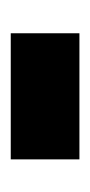

<svg xmlns="http://www.w3.org/2000/svg" viewBox="75 -244 168 359"><g transform="rotate(-90 159.5 -64.0)"><path d="M41.5 -128.4H277.3V0H41.5Z"/></g></svg>

Font: Vazirmatn UI
Style: Bold
Weight: 700
Designer: Saber Rastikerdar
Foundry: Saber Rastikerdar
Version: Version 33.003